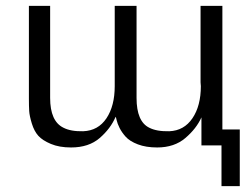

<svg xmlns="http://www.w3.org/2000/svg" viewBox="-20 -492 835 651"><path d="M731 1H663V-94Q646 -56 608.5 -24Q571 8 513 8Q475 8 447.5 -2.5Q420 -13 406.5 -28Q393 -43 385.5 -58Q378 -73 375.5 -84.5Q373 -96 372 -96Q355 -56 318 -24Q281 8 221 8Q181 8 152.5 -4Q124 -16 110 -31.5Q96 -47 88 -73Q80 -99 79 -115.5Q78 -132 78 -157V-159V-472H150V-160Q150 -81 195 -59Q220 -46 262 -47Q313 -49 341 -91Q369 -133 369 -200V-472H443V-160Q443 -80 486 -59Q511 -46 554 -47Q604 -49 632.5 -91Q661 -133 661 -200Q661 -202 660.5 -206Q660 -210 660 -213V-472H734V-53H793V139H731Z"/></svg>

Font: Coval
Style: ExtraLight
Weight: 250
Foundry: Context Ltd
Version: Version 001.000